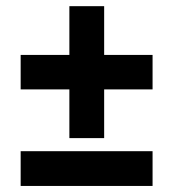

<svg xmlns="http://www.w3.org/2000/svg" viewBox="-20 -575 568 631"><path d="M208 -281.2H47.9V-394.5H208V-554.7H322.3V-394.5H481.4V-281.2H322.3V-121.1H208ZM47.9 -78.1H481.4V36.1H47.9Z"/></svg>

Font: Dinish Expanded
Style: Bold
Weight: 700
Width: 7
Designer: Charles Nix
Foundry: Playbeing
Version: Version 2.005; ttfautohint (v1.8.3)